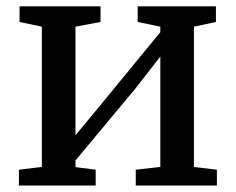

<svg xmlns="http://www.w3.org/2000/svg" viewBox="-20 -574 730 594"><path d="M38.5 0V-49L109.5 -57.5V-491.5L40.5 -506V-554.5H291V-506L213.5 -491.5V-155.5L286 -243L476 -474.5V-491.5L406 -506V-554.5H648V-506L580 -491.5V-57.5L651 -49V0H400V-49L476 -57.5V-399L398 -299L213.5 -77.5V-57L276 -49V0Z"/></svg>

Font: Merriweather 20pt
Style: Regular
Weight: 400
Version: Version 2.100